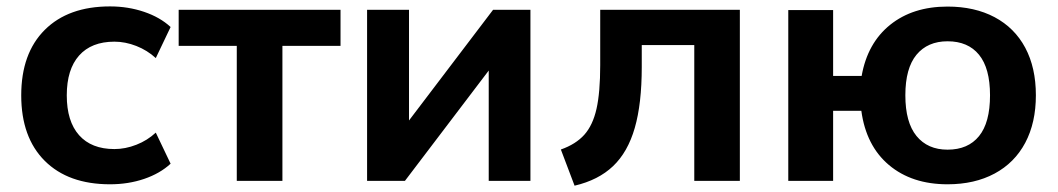

<svg xmlns="http://www.w3.org/2000/svg" viewBox="-20 -570 3334 605"><path d="M46.9 -269.5Q46.9 -401.9 121 -475.8Q195.1 -549.8 326.7 -549.8Q383.5 -549.8 434 -532.7Q484.4 -515.6 517.6 -484.9L470.9 -387Q444.1 -411.6 409.4 -425.2Q374.8 -438.7 340.6 -438.7Q268.1 -438.7 229.2 -395Q190.4 -351.3 190.4 -269.5Q190.4 -187.7 229.2 -144Q268.1 -100.3 340.6 -100.3Q375 -100.3 409.7 -113.9Q444.3 -127.4 470.9 -152.1L517.6 -54.2Q484.4 -23.4 434.3 -6.3Q384.3 10.7 326.7 10.7Q195.1 10.7 121 -63.2Q46.9 -137.2 46.9 -269.5Z M726.1 -425.5H543V-539.1H1053V-425.5H869.9V0H726.1Z M1136.7 -539.1H1268.8V-138.9H1229.7L1533.7 -539.1H1651.4V0H1520V-400.1H1559.8L1255.9 0H1136.7Z M1871.3 -365V-539.1H2311.3V0H2167.7V-428H2002.2V-358.9Q2002.2 -243.2 1980.2 -167Q1958.3 -90.8 1911.9 -46.6Q1865.5 -2.4 1790.5 15.1L1747.3 -98.9Q1794.4 -115.5 1821.2 -145.4Q1847.9 -175.3 1859.6 -226.9Q1871.3 -278.6 1871.3 -365Z M2694.1 -220.9H2605.2V0H2463.9V-538.3H2605.2V-330.8H2695.1Q2713.4 -434.3 2784.9 -491.8Q2856.4 -549.3 2965.8 -549.3Q3051 -549.3 3114 -515.9Q3177 -482.4 3210.6 -419.6Q3244.1 -356.7 3244.1 -269.8Q3244.1 -183.3 3210.6 -120.1Q3177 -56.9 3114 -23.1Q3051 10.7 2965.8 10.7Q2853.3 10.7 2781.1 -50Q2709 -110.8 2694.1 -220.9ZM3099.6 -269.8Q3099.6 -355 3064.9 -397.5Q3030.3 -439.9 2965.8 -439.9Q2903.1 -439.9 2867.9 -397.5Q2832.8 -355 2832.8 -269.8Q2832.8 -184.6 2867.9 -141.5Q2903.1 -98.4 2965.8 -98.4Q3030.3 -98.4 3064.9 -141Q3099.6 -183.6 3099.6 -269.8Z"/></svg>

Font: Min Sans VF VF
Style: Regular
Weight: 400
Designer: Jinseong-Kim, NotoSansCJK, Nunito
Foundry: Jinseong-Kim
Version: Version 1.420;Glyphs 3.1.2 (3151)